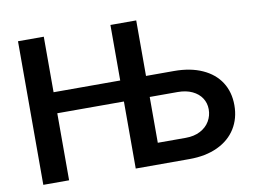

<svg xmlns="http://www.w3.org/2000/svg" viewBox="-76 -819 1236 931"><g transform="rotate(-10 541.5 -353.5)"><path d="M65.4 -707H192.4V-433.6H520.5V-707H647.5V-433.6H785.2Q865.7 -433.6 924.3 -407.2Q982.9 -380.9 1013.9 -332.8Q1044.9 -284.7 1044.9 -219.7Q1044.9 -154.8 1013.9 -105Q982.9 -55.2 924.1 -27.6Q865.2 0 785.2 0H520.5V-330.1H192.4V0H65.4ZM785.2 -104.5Q826.7 -104.5 856.9 -120.4Q887.2 -136.2 903.1 -163.1Q918.9 -189.9 918.9 -221.7Q918.9 -252 903.1 -276.6Q887.2 -301.3 856.9 -315.7Q826.7 -330.1 785.2 -330.1H647.5V-104.5Z"/></g></svg>

Font: Pretendard SemiBold
Style: Regular
Weight: 600
Designer: Base glyphs from Inter by Rasmus Andersson; Hangeul glyphs from Noto Sans CJK(Source Han Sans) by Jang Soo-young and Kan
Foundry: Kil Hyung-jin
Version: Version 1.309